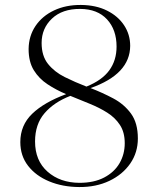

<svg xmlns="http://www.w3.org/2000/svg" viewBox="-20 -745 640 775"><path d="M307 -725Q367.5 -724.5 412 -702.2Q456.5 -680 481 -642.8Q505.5 -605.5 505.5 -560Q505 -445.5 345.5 -389.5Q393.5 -371 437.2 -347.8Q481 -324.5 508.8 -286.5Q536.5 -248.5 536.5 -186Q536.5 -129.5 505.8 -85Q475 -40.5 421.5 -15Q368 10.5 299.5 10Q232.5 9.5 178.8 -12.8Q125 -35 93.5 -75.5Q62 -116 62 -171.5Q62 -239.5 110 -285.8Q158 -332 247 -365Q206.5 -382 172 -404.8Q137.5 -427.5 116.5 -461.5Q95.5 -495.5 95.5 -547Q96 -599.5 123.2 -640Q150.5 -680.5 198.2 -703Q246 -725.5 307 -725ZM148 -571.5Q148 -519 174 -486.8Q200 -454.5 241.2 -434Q282.5 -413.5 329 -395.5Q392 -421 421.2 -461.2Q450.5 -501.5 450.5 -557Q450.5 -625 412 -666.8Q373.5 -708.5 304 -709Q231.5 -709.5 189.8 -670Q148 -630.5 148 -571.5ZM300.5 -7Q359.5 -7 400.5 -28.5Q441.5 -50 462.5 -86.2Q483.5 -122.5 483.5 -167Q483.5 -211 464.2 -240.5Q445 -270 413 -290.2Q381 -310.5 342 -326.2Q303 -342 264 -358Q198 -332.5 159.8 -288Q121.5 -243.5 121.5 -174Q121.5 -96.5 172 -52Q222.5 -7.5 300.5 -7Z"/></svg>

Font: Newsreader Display Light
Style: Regular
Weight: 300
Designer: Hugues Gentile
Foundry: Production Type
Version: Version 1.001